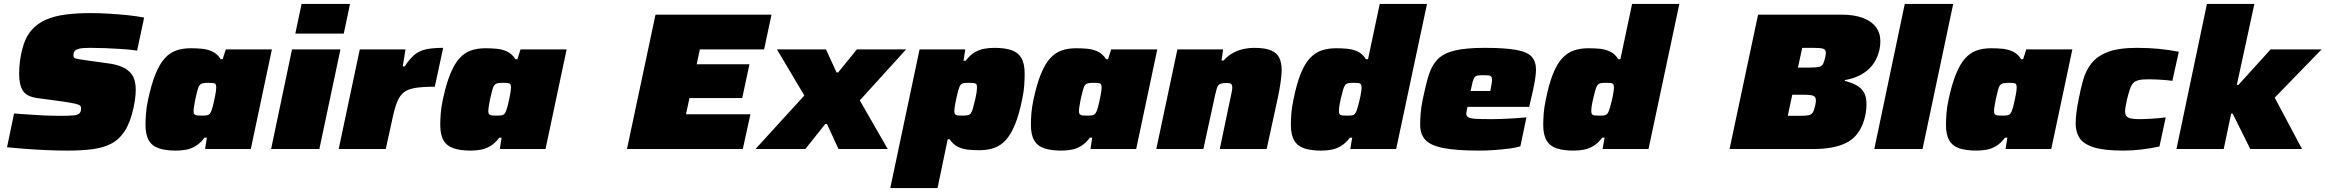

<svg xmlns="http://www.w3.org/2000/svg" viewBox="-20 -763 11906 983"><path d="M326 8Q275 8 217.5 5.5Q160 3 107.5 -1Q55 -5 16 -9L52 -182Q94 -179 135.5 -176Q177 -173 213.5 -171.5Q250 -170 277 -170Q308 -170 328 -170.5Q348 -171 360 -172.5Q372 -174 378 -177Q382 -179 384.5 -181Q387 -183 389 -185.5Q391 -188 392.5 -191.5Q394 -195 394.5 -199.5Q395 -204 395 -210Q395 -217 390.5 -222Q386 -227 365.5 -232Q345 -237 296 -244L170 -261Q115 -269 96.5 -299.5Q78 -330 78 -384Q78 -420 82.5 -452.5Q87 -485 94 -511Q109 -571 140.5 -607.5Q172 -644 217 -663Q262 -682 319.5 -689Q377 -696 444 -696Q488 -696 538 -693Q588 -690 635.5 -685Q683 -680 718 -673L682 -504Q647 -509 604.5 -512Q562 -515 519.5 -516.5Q477 -518 442 -518Q423 -518 408.5 -517Q394 -516 384.5 -513.5Q375 -511 369 -507Q365 -505 362.5 -502Q360 -499 358.5 -495.5Q357 -492 356.5 -487.5Q356 -483 356 -477Q356 -467 368 -463.5Q380 -460 416 -455L538 -438Q575 -433 606 -420Q637 -407 656 -380Q675 -353 675 -304Q675 -292 674 -278Q673 -264 670.5 -248Q668 -232 664 -213Q648 -138 619.5 -93.5Q591 -49 549.5 -27.5Q508 -6 452.5 1Q397 8 326 8Z M881 8Q829 8 794 -3.5Q759 -15 742 -44Q725 -73 725 -124Q725 -150 727.5 -182.5Q730 -215 738 -252Q755 -332 776 -383.5Q797 -435 823 -464Q849 -493 882 -504.5Q915 -516 956 -516Q984 -516 1012.5 -513.5Q1041 -511 1066.5 -499.5Q1092 -488 1110 -460H1120L1136 -510H1372L1264 0H1030L1039 -58H1027Q1006 -30 982 -15.5Q958 -1 932.5 3.5Q907 8 881 8ZM1013 -171Q1030 -171 1039 -172.5Q1048 -174 1053 -179.5Q1058 -185 1062 -195Q1065 -203 1068.5 -215Q1072 -227 1075 -241.5Q1078 -256 1081 -270Q1084 -284 1085.5 -296Q1087 -308 1087 -315Q1087 -332 1079.5 -335.5Q1072 -339 1048 -339Q1030 -339 1019.5 -337Q1009 -335 1002.5 -327.5Q996 -320 991.5 -302.5Q987 -285 980 -255Q976 -233 973.5 -218.5Q971 -204 971 -193Q971 -183 975.5 -178Q980 -173 989 -172Q998 -171 1013 -171Z M1492 -591 1524 -743H1772L1740 -591ZM1368 0 1475 -510H1723L1615 0Z M1714 0 1822 -510H2056L2042 -423H2052Q2078 -463 2102.5 -483Q2127 -503 2161 -510.5Q2195 -518 2249 -518L2206 -319Q2145 -319 2107 -313Q2069 -307 2047.5 -290Q2026 -273 2013 -240.5Q2000 -208 1989 -155L1955 0Z M2390 8Q2338 8 2303 -3.5Q2268 -15 2251 -44Q2234 -73 2234 -124Q2234 -150 2236.5 -182.5Q2239 -215 2247 -252Q2264 -332 2285 -383.5Q2306 -435 2332 -464Q2358 -493 2391 -504.5Q2424 -516 2465 -516Q2493 -516 2521.5 -513.5Q2550 -511 2575.5 -499.5Q2601 -488 2619 -460H2629L2645 -510H2881L2773 0H2539L2548 -58H2536Q2515 -30 2491 -15.5Q2467 -1 2441.5 3.5Q2416 8 2390 8ZM2522 -171Q2539 -171 2548 -172.5Q2557 -174 2562 -179.5Q2567 -185 2571 -195Q2574 -203 2577.5 -215Q2581 -227 2584 -241.5Q2587 -256 2590 -270Q2593 -284 2594.5 -296Q2596 -308 2596 -315Q2596 -332 2588.5 -335.5Q2581 -339 2557 -339Q2539 -339 2528.5 -337Q2518 -335 2511.5 -327.5Q2505 -320 2500.5 -302.5Q2496 -285 2489 -255Q2485 -233 2482.5 -218.5Q2480 -204 2480 -193Q2480 -183 2484.5 -178Q2489 -173 2498 -172Q2507 -171 2522 -171Z M3190 0 3336 -688H3930L3892 -510H3563L3547 -434H3817L3780 -261H3510L3492 -178H3822L3783 0Z M3848 0 4098 -274 3958 -510H4209L4263 -392H4271L4367 -510H4619L4382 -249L4525 0H4273L4214 -128H4205L4103 0Z M4538 200 4688 -510H4922L4913 -452H4924Q4946 -481 4970 -495Q4994 -509 5019.5 -513.5Q5045 -518 5071 -518Q5124 -518 5158 -506.5Q5192 -495 5209 -466.5Q5226 -438 5226 -386Q5226 -360 5224 -328Q5222 -296 5214 -258Q5198 -178 5177 -126.5Q5156 -75 5129.5 -46Q5103 -17 5069.5 -5.5Q5036 6 4995 6Q4967 6 4938.5 3.5Q4910 1 4885 -11Q4860 -23 4842 -50H4832L4780 200ZM4905 -171Q4923 -171 4933.5 -173Q4944 -175 4950 -182.5Q4956 -190 4961 -207.5Q4966 -225 4973 -255Q4978 -277 4980 -291.5Q4982 -306 4982 -317Q4982 -328 4978 -332.5Q4974 -337 4964.5 -338Q4955 -339 4940 -339Q4923 -339 4914 -337.5Q4905 -336 4900 -331Q4895 -326 4891 -315Q4888 -308 4884.5 -295Q4881 -282 4878 -267.5Q4875 -253 4872 -238.5Q4869 -224 4867.5 -212.5Q4866 -201 4866 -195Q4866 -179 4873.5 -175Q4881 -171 4905 -171Z M5414 8Q5362 8 5327 -3.5Q5292 -15 5275 -44Q5258 -73 5258 -124Q5258 -150 5260.5 -182.5Q5263 -215 5271 -252Q5288 -332 5309 -383.5Q5330 -435 5356 -464Q5382 -493 5415 -504.5Q5448 -516 5489 -516Q5517 -516 5545.5 -513.5Q5574 -511 5599.5 -499.5Q5625 -488 5643 -460H5653L5669 -510H5905L5797 0H5563L5572 -58H5560Q5539 -30 5515 -15.5Q5491 -1 5465.5 3.5Q5440 8 5414 8ZM5546 -171Q5563 -171 5572 -172.5Q5581 -174 5586 -179.5Q5591 -185 5595 -195Q5598 -203 5601.5 -215Q5605 -227 5608 -241.5Q5611 -256 5614 -270Q5617 -284 5618.5 -296Q5620 -308 5620 -315Q5620 -332 5612.5 -335.5Q5605 -339 5581 -339Q5563 -339 5552.5 -337Q5542 -335 5535.5 -327.5Q5529 -320 5524.5 -302.5Q5520 -285 5513 -255Q5509 -233 5506.5 -218.5Q5504 -204 5504 -193Q5504 -183 5508.5 -178Q5513 -173 5522 -172Q5531 -171 5546 -171Z M5900 0 6008 -510H6242L6234 -453H6244Q6269 -480 6296.5 -494Q6324 -508 6351 -513Q6378 -518 6400 -518Q6457 -518 6487.5 -505Q6518 -492 6530 -466.5Q6542 -441 6542 -403Q6542 -381 6536.5 -342.5Q6531 -304 6523 -266L6465 0H6225L6277 -249Q6281 -266 6285 -286Q6289 -306 6289 -314Q6289 -325 6286 -330Q6283 -335 6277 -336.5Q6271 -338 6261 -338Q6245 -338 6235 -336Q6225 -334 6219 -328Q6213 -322 6209.5 -309.5Q6206 -297 6201 -276L6141 0Z M6745 8Q6692 8 6657.5 -3.5Q6623 -15 6606 -44Q6589 -73 6589 -124Q6589 -150 6591.5 -182.5Q6594 -215 6602 -252Q6618 -332 6638.5 -383.5Q6659 -435 6685.5 -464Q6712 -493 6745.5 -504.5Q6779 -516 6820 -516Q6848 -516 6876.5 -513.5Q6905 -511 6930.5 -499.5Q6956 -488 6973 -460H6984L7044 -743H7286L7128 0H6893L6903 -58H6891Q6870 -30 6845.5 -15.5Q6821 -1 6796 3.5Q6771 8 6745 8ZM6877 -171Q6894 -171 6902.5 -172.5Q6911 -174 6916 -179.5Q6921 -185 6925 -195Q6928 -203 6931.5 -215Q6935 -227 6938.5 -241.5Q6942 -256 6945 -270Q6948 -284 6949.5 -296Q6951 -308 6951 -315Q6951 -332 6943 -335.5Q6935 -339 6911 -339Q6893 -339 6883 -337Q6873 -335 6867 -327.5Q6861 -320 6856 -302.5Q6851 -285 6844 -255Q6839 -233 6837 -218.5Q6835 -204 6835 -193Q6835 -183 6839 -178Q6843 -173 6852.5 -172Q6862 -171 6877 -171Z M7553 8Q7436 8 7370 -5Q7304 -18 7277.5 -47Q7251 -76 7251 -123Q7251 -151 7253.5 -183Q7256 -215 7264 -254Q7279 -327 7294.5 -377.5Q7310 -428 7340 -459Q7370 -490 7427 -504Q7484 -518 7581 -518Q7686 -518 7743 -507.5Q7800 -497 7822 -472.5Q7844 -448 7844 -406Q7844 -387 7839.5 -358.5Q7835 -330 7829 -302Q7823 -274 7818 -254L7809 -216H7493Q7491 -204 7489 -195Q7487 -186 7487 -179Q7488 -168 7498.5 -162Q7509 -156 7537.5 -154.5Q7566 -153 7620 -153Q7640 -153 7668 -154Q7696 -155 7728.5 -157Q7761 -159 7795 -162L7764 -14Q7743 -7 7708 -2.5Q7673 2 7633 5Q7593 8 7553 8ZM7509 -297H7610L7613 -313Q7616 -329 7617.5 -338Q7619 -347 7619 -355Q7619 -366 7614.5 -371Q7610 -376 7601 -377Q7592 -378 7576 -378Q7557 -378 7546.5 -376.5Q7536 -375 7530 -367.5Q7524 -360 7519.5 -343.5Q7515 -327 7509 -297Z M8037 8Q7984 8 7949.5 -3.5Q7915 -15 7898 -44Q7881 -73 7881 -124Q7881 -150 7883.5 -182.5Q7886 -215 7894 -252Q7910 -332 7930.5 -383.5Q7951 -435 7977.5 -464Q8004 -493 8037.5 -504.5Q8071 -516 8112 -516Q8140 -516 8168.5 -513.5Q8197 -511 8222.5 -499.5Q8248 -488 8265 -460H8276L8336 -743H8578L8420 0H8185L8195 -58H8183Q8162 -30 8137.5 -15.5Q8113 -1 8088 3.5Q8063 8 8037 8ZM8169 -171Q8186 -171 8194.5 -172.5Q8203 -174 8208 -179.5Q8213 -185 8217 -195Q8220 -203 8223.5 -215Q8227 -227 8230.5 -241.5Q8234 -256 8237 -270Q8240 -284 8241.5 -296Q8243 -308 8243 -315Q8243 -332 8235 -335.5Q8227 -339 8203 -339Q8185 -339 8175 -337Q8165 -335 8159 -327.5Q8153 -320 8148 -302.5Q8143 -285 8136 -255Q8131 -233 8129 -218.5Q8127 -204 8127 -193Q8127 -183 8131 -178Q8135 -173 8144.5 -172Q8154 -171 8169 -171Z M8835 0 8981 -688H9409Q9471 -688 9515.5 -672Q9560 -656 9583.5 -625.5Q9607 -595 9607 -552Q9607 -531 9603 -511.5Q9599 -492 9592 -475Q9573 -426 9529.5 -394.5Q9486 -363 9425 -353V-349Q9459 -340 9483.5 -327Q9508 -314 9522 -291.5Q9536 -269 9536 -230Q9536 -209 9533 -189Q9530 -169 9524.5 -150.5Q9519 -132 9511 -115Q9499 -89 9480 -67.5Q9461 -46 9431 -31Q9401 -16 9359.5 -8Q9318 0 9261 0ZM9133 -170H9193Q9224 -170 9239 -173Q9254 -176 9261 -187Q9268 -198 9273 -221Q9275 -229 9276 -237Q9277 -245 9277 -250Q9277 -267 9264 -272.5Q9251 -278 9215 -278H9156ZM9185 -417H9244Q9278 -417 9293 -420.5Q9308 -424 9313.5 -435Q9319 -446 9324 -467Q9326 -475 9327 -481Q9328 -487 9328 -492Q9328 -509 9314.5 -513.5Q9301 -518 9266 -518H9207Z M9576 0 9732 -743H9980L9823 0Z M10099 8Q10047 8 10012 -3.5Q9977 -15 9960 -44Q9943 -73 9943 -124Q9943 -150 9945.5 -182.5Q9948 -215 9956 -252Q9973 -332 9994 -383.5Q10015 -435 10041 -464Q10067 -493 10100 -504.5Q10133 -516 10174 -516Q10202 -516 10230.5 -513.5Q10259 -511 10284.5 -499.5Q10310 -488 10328 -460H10338L10354 -510H10590L10482 0H10248L10257 -58H10245Q10224 -30 10200 -15.5Q10176 -1 10150.5 3.5Q10125 8 10099 8ZM10231 -171Q10248 -171 10257 -172.5Q10266 -174 10271 -179.5Q10276 -185 10280 -195Q10283 -203 10286.5 -215Q10290 -227 10293 -241.5Q10296 -256 10299 -270Q10302 -284 10303.5 -296Q10305 -308 10305 -315Q10305 -332 10297.5 -335.5Q10290 -339 10266 -339Q10248 -339 10237.5 -337Q10227 -335 10220.5 -327.5Q10214 -320 10209.5 -302.5Q10205 -285 10198 -255Q10194 -233 10191.5 -218.5Q10189 -204 10189 -193Q10189 -183 10193.5 -178Q10198 -173 10207 -172Q10216 -171 10231 -171Z M10851 8Q10752 8 10699 -9Q10646 -26 10626.5 -57Q10607 -88 10607 -129Q10607 -157 10611 -188.5Q10615 -220 10622 -253Q10632 -307 10645.5 -354.5Q10659 -402 10688 -439Q10717 -476 10772 -497Q10827 -518 10921 -518Q10980 -518 11032 -513Q11084 -508 11135 -498L11102 -349Q11083 -352 11047.5 -354.5Q11012 -357 10978 -357Q10947 -357 10929 -352.5Q10911 -348 10901 -337Q10891 -326 10884.5 -306Q10878 -286 10870 -255Q10866 -235 10863 -219.5Q10860 -204 10860 -193Q10860 -177 10867 -168.5Q10874 -160 10890 -156.5Q10906 -153 10933 -153Q10961 -153 10999 -155.5Q11037 -158 11068 -162L11036 -13Q10990 -3 10943 2.5Q10896 8 10851 8Z M11123 0 11279 -743H11522L11432 -328H11440L11605 -510H11866L11626 -263L11766 0H11501L11411 -181H11403L11365 0Z"/></svg>

Font: Saira Expanded Black
Style: Italic
Weight: 900
Width: 7
Italic angle: -12°
Designer: Hector Gatti with collaboration of the Omnibus-Type team
Foundry: Omnibus-Type
Version: Version 1.101